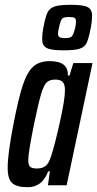

<svg xmlns="http://www.w3.org/2000/svg" viewBox="-20 -773 406 801"><path d="M12 -73Q12 -131 36 -254Q57 -363 75 -417.5Q93 -472 118.5 -495Q144 -518 187 -518Q266 -518 263 -458H270L286 -510H366L258 0H180L188 -58H181Q156 8 96 8Q50 8 31 -9Q12 -26 12 -73ZM193 -121Q208 -166 229.5 -262Q251 -358 251 -397Q251 -421 241.5 -431Q232 -441 211 -441Q188 -441 175.5 -430Q163 -419 151.5 -380.5Q140 -342 122 -255Q111 -201 104.5 -162Q98 -123 98 -106Q98 -84 106 -77Q114 -70 134 -70Q157 -70 170.5 -81Q184 -92 193 -121ZM156 -608Q156 -633 161 -658Q169 -702 178 -720.5Q187 -739 208 -746Q229 -753 276 -753Q327 -753 345.5 -743.5Q364 -734 364 -708Q364 -683 359 -658Q350 -613 342 -595Q334 -577 313 -570Q292 -563 244 -563Q193 -563 174.5 -573Q156 -583 156 -608ZM293 -654Q297 -669 297 -685Q297 -695 291 -698.5Q285 -702 268 -702Q246 -702 239.5 -695.5Q233 -689 227 -662Q222 -645 222 -632Q222 -622 228.5 -618Q235 -614 252 -614Q273 -614 279.5 -621Q286 -628 293 -654Z"/></svg>

Font: Saira Ultra Condensed SemiBold
Style: Italic
Weight: 600
Width: 1
Italic angle: -12°
Designer: Hector Gatti with collaboration of the Omnibus-Type team
Foundry: Omnibus-Type
Version: Version 1.001; ttfautohint (v1.8)